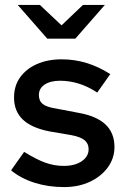

<svg xmlns="http://www.w3.org/2000/svg" viewBox="-20 -750 519 780"><path d="M240 10Q176 10 120.5 -7.5Q65 -25 25 -58L78 -133Q128 -102 164.5 -89Q201 -76 239 -76Q284 -76 312 -95Q340 -114 340 -144Q340 -167 323.5 -180.5Q307 -194 270 -201L182 -216Q109 -230 73 -264Q37 -298 37 -354Q37 -401 61.5 -435.5Q86 -470 129.5 -489.5Q173 -509 231 -509Q283 -509 332 -494Q381 -479 428 -449L375 -374Q337 -399 299.5 -410.5Q262 -422 224 -422Q185 -422 161.5 -406.5Q138 -391 138 -364Q138 -340 153.5 -327.5Q169 -315 208 -309L297 -292Q372 -279 408.5 -244.5Q445 -210 445 -153Q445 -107 418 -70Q391 -33 345 -11.5Q299 10 240 10ZM142 -730 230 -647 317 -730H406L286 -593H172L52 -730Z"/></svg>

Font: Red Hat Text Medium
Style: Regular
Weight: 500
Designer: Pentagram, MCKL
Foundry: Pentagram, MCKL
Version: Version 1.023